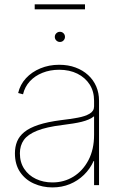

<svg xmlns="http://www.w3.org/2000/svg" viewBox="-20 -836 554 867"><path d="M216.8 10.3Q171.9 10.3 133.1 -7.1Q94.2 -24.4 70.8 -58.8Q47.4 -93.3 47.4 -143.6Q47.4 -172.9 57.1 -197Q66.9 -221.2 90.1 -240Q113.3 -258.8 153.8 -272.2Q194.3 -285.6 255.9 -293.5Q296.9 -298.3 330.6 -304.4Q364.3 -310.5 384.5 -322.5Q404.8 -334.5 404.8 -355.5V-381.3Q404.8 -423.3 384.8 -454.6Q364.7 -485.8 329.3 -503.4Q293.9 -521 247.1 -521Q206.1 -521 171.9 -507.3Q137.7 -493.7 114.7 -468.8Q91.8 -443.8 84 -410.2L62 -416Q70.8 -454.1 97.2 -482.7Q123.5 -511.2 162.4 -527.3Q201.2 -543.5 247.1 -543.5Q288.1 -543.5 321 -531.2Q354 -519 377.9 -497.1Q401.9 -475.1 414.6 -445.6Q427.2 -416 427.2 -381.3V0H404.8V-108.9H402.8Q386.7 -73.2 359.1 -46.4Q331.5 -19.5 295.4 -4.6Q259.3 10.3 216.8 10.3ZM216.8 -12.2Q269 -12.2 311.5 -38.3Q354 -64.5 379.4 -112.8Q404.8 -161.1 404.8 -227.1V-311Q394.5 -302.7 380.6 -296.6Q366.7 -290.5 349.1 -286.1Q331.5 -281.7 309.8 -278.3Q288.1 -274.9 261.7 -271.5Q189.5 -262.7 147.5 -245.8Q105.5 -229 87.6 -203.9Q69.8 -178.7 69.8 -143.6Q69.8 -103 89.4 -73.5Q108.9 -43.9 142.3 -28.1Q175.8 -12.2 216.8 -12.2ZM250.5 -646.5Q241.2 -646.5 234.4 -653.1Q227.5 -659.7 227.5 -669.4Q227.5 -679.2 234.4 -685.8Q241.2 -692.4 250.5 -692.4Q260.3 -692.4 266.8 -685.8Q273.4 -679.2 273.4 -669.4Q273.4 -660.2 266.8 -653.3Q260.3 -646.5 250.5 -646.5ZM363.8 -816.4V-793.9H136.7V-816.4Z"/></svg>

Font: Inter 20pt Thin
Style: Regular
Weight: 250
Version: Version 4.001;git-66647c0bb